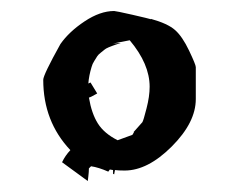

<svg xmlns="http://www.w3.org/2000/svg" viewBox="-20 -728 434 349"><path d="M107.9 -455.1Q58.6 -507.3 58.6 -583Q58.6 -591.8 89.8 -647.9Q105.5 -670.4 133.8 -689.2Q162.1 -708 187.5 -708Q190.4 -708 220.5 -701.2Q250.5 -694.3 254.9 -692.9L253.9 -693.8Q285.2 -685.1 298.3 -673.3Q311.5 -661.6 323.7 -636Q335.9 -610.4 335.9 -606V-547.9Q335.9 -505.4 292.2 -461.7Q248.5 -418 206.5 -418Q194.8 -418 189 -418.9L187.5 -411.1L185.5 -412.1V-418.9L179.7 -419.9L176.8 -416Q159.2 -423.8 145.5 -425.8L141.6 -421.9Q141.6 -416 140.6 -407.7Q139.6 -399.4 139.6 -398.9L92.8 -433.1Q98.6 -445.3 107.9 -455.1ZM199.7 -649.9Q199.2 -649.9 192.9 -647.7Q186.5 -645.5 185.1 -645Q183.6 -644.5 177.7 -642.1Q171.9 -639.6 170.2 -637.9Q168.5 -636.2 163.6 -632.6Q158.7 -628.9 156.7 -625.7Q154.8 -622.6 151.4 -617.2Q147.9 -611.8 146.5 -606.4Q141.6 -590.3 140.6 -576.2L144.5 -578.1L156.7 -558.1Q143.6 -550.8 142.6 -550.8H141.6Q146.5 -521.5 158 -503.4Q169.4 -485.4 193.8 -473.1L220.7 -482.9L223.6 -487.8H222.7L238.8 -505.9Q240.7 -508.8 246.3 -530.8Q252 -552.7 252 -570.3Q252 -611.8 215.8 -654.8L185.5 -648.9Z"/></svg>

Font: Eater
Style: Regular
Weight: 400
Version: Version 001.002